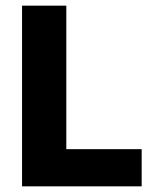

<svg xmlns="http://www.w3.org/2000/svg" viewBox="-20 -659 547 679"><path d="M214.5 -639V0H58V-639ZM147 0V-131.5H481V0Z"/></svg>

Font: Anek Devanagari Medium
Style: Bold
Weight: 700
Version: Version 1.003